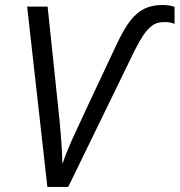

<svg xmlns="http://www.w3.org/2000/svg" viewBox="-20 -740 711 760"><path d="M87.4 -713.9H168.5L215.3 -267.1Q226.1 -153.8 226.6 -95.2H229Q239.7 -129.4 263.7 -183.6Q303.7 -272 439.9 -560.5Q470.2 -625.5 495.6 -658Q521 -690.4 551.8 -705.6Q582 -720.2 622.1 -720.2Q651.4 -720.2 670.9 -712.9V-645.5Q654.8 -652.8 631.3 -652.8Q615.2 -652.8 602.1 -648.7Q588.9 -644.5 577.6 -634.8Q562.5 -623 547.4 -600.6Q532.2 -578.1 513.2 -540.5L250 0H167.5Z"/></svg>

Font: Viking Open Sans
Style: Italic
Weight: 400
Italic angle: -12°
Foundry: Ascender Corporation
Version: Version 2.000